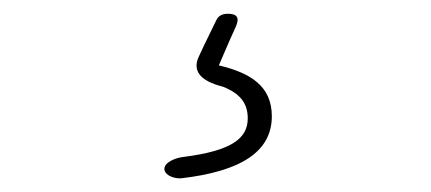

<svg xmlns="http://www.w3.org/2000/svg" viewBox="-20 -22 626 279"><path d="M314 36 323 16C328 4 325 -2 311 -2C303 -2 297 1 294 8L276 45L269 60C260 79 268 95 304 104C329 114 340 128 340 150C340 179 317 197 247 206C236 207 217 214 219 225C221 234 235 238 244 237C329 227 375 199 375 147C375 103 344 84 298 73Z"/></svg>

Font: GenSenRounded2 TW EL
Style: Regular
Weight: 250
Version: Version 2.100;PS 2.1;hotconv 16.6.51;makeotf.lib2.5.65220 DE